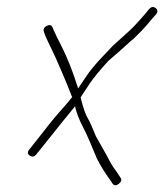

<svg xmlns="http://www.w3.org/2000/svg" viewBox="-20 -529 479 560"><path d="M433.9 -505.5C427.3 -510.5 420.8 -509.3 414.3 -502L405.6 -491C399.1 -483.7 393.4 -477.2 388.5 -471.5C383.6 -465.8 377.8 -459.5 371 -452.5C364.2 -445.5 358.3 -439.8 353.3 -435.5C348.3 -431.2 342 -425.5 334.6 -418.5C327.2 -411.5 319 -404.2 310.1 -396.5L271.8 -356.1C254.3 -336.9 240.7 -320.1 231.1 -305.6C221.5 -291.2 213.8 -279.7 207.9 -271C191.6 -323.1 175.4 -362.5 161.9 -389.1C148.4 -415.7 140.4 -432 138 -438L133.6 -448C130.9 -456 125.2 -457.8 116.5 -453.5C107.8 -449.2 105.1 -443 108.5 -435L112 -425C117.6 -412.3 123.8 -399 130.8 -385C137.8 -371 147.7 -348.8 160.6 -318.5C173.5 -288.2 181.4 -269.2 184.1 -261.5C186.9 -253.8 189 -248.7 190.6 -246C180.6 -233.3 167.9 -218.4 152.5 -201.2C137.1 -184 115.6 -157.2 87.8 -121L65.4 -93C59.5 -85.7 60.1 -79.7 67 -75C74 -70.3 80.3 -71.7 86.2 -79L108.6 -107C147.9 -156.8 178.8 -194.2 198.9 -219C203.1 -199.8 211 -179.3 222.5 -157.5C234.1 -135.7 246.4 -105.6 262.4 -67C273.8 -44.7 286.5 -24 300.6 -5L307.9 6C312.8 12.7 319.1 13 326.7 7C334.3 1 335.7 -5.3 330.7 -12L323.5 -23C312.9 -37.3 305.3 -48.9 300.8 -57.7C296.3 -66.6 291.8 -74.8 287.4 -82.5C282.9 -90.2 273.5 -106.5 259.7 -131.5C249.9 -156.5 241.8 -174.4 235.4 -185.3C228.9 -196.2 222.1 -216.1 215.1 -245C223 -257 232.1 -270.8 242.4 -286.3C252.8 -301.8 270.8 -323.7 296.6 -352L326.7 -378C336 -386 344.1 -393.3 351.2 -400C358.2 -406.7 364.4 -412 369.7 -416C387.3 -433.1 399.4 -445.5 405.8 -453.3C412.3 -461.1 418.7 -468.7 425.2 -476L435 -487C440.8 -494.3 440.4 -500.5 433.9 -505.5Z"/></svg>

Font: Proton
Style: BdCndIt
Weight: 500
Version: Version 1.017